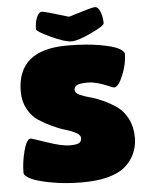

<svg xmlns="http://www.w3.org/2000/svg" viewBox="-60 -959 785 1017"><g transform="rotate(-5 332.0 -450.5)"><path d="M30 -69Q30 -125 46 -185.5Q62 -246 84 -246Q88 -246 167 -219Q246 -192 286 -192Q326 -192 338 -200.5Q350 -209 350 -225Q350 -241 328 -253.5Q306 -266 273 -275.5Q240 -285 201.5 -303Q163 -321 130 -343Q97 -365 75 -405.5Q53 -446 53 -498Q53 -720 318 -720Q417 -720 489 -707.5Q561 -695 590.5 -679.5Q620 -664 620 -649Q620 -597 595.5 -537Q571 -477 548 -477Q544 -477 522 -486Q456 -515 412.5 -515Q369 -515 353.5 -507Q338 -499 338 -482.5Q338 -466 360 -455.5Q382 -445 414.5 -436.5Q447 -428 485.5 -410.5Q524 -393 557 -369.5Q590 -346 612 -303Q634 -260 634 -203Q634 -143 603 -94Q584 -64 554 -42Q524 -20 470.5 -5.5Q417 9 332.5 9Q248 9 172 -5Q96 -19 63 -36Q30 -53 30 -69ZM162 -820Q162 -855 173 -882.5Q184 -910 202 -910Q215 -910 342 -871Q468 -910 482 -910Q500 -910 511 -882.5Q522 -855 522 -820Q522 -808 451 -774Q380 -740 344.5 -740Q309 -740 235.5 -774.5Q162 -809 162 -820Z"/></g></svg>

Font: Titan One
Style: Regular
Weight: 400
Designer: Rodrigo Fuenzalida
Foundry: Rodrigo Fuenzalida
Version: Version 1.001